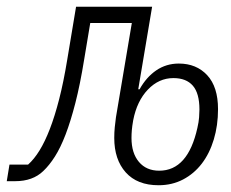

<svg xmlns="http://www.w3.org/2000/svg" viewBox="-64 -536 684 568"><path d="M405 12Q342 12 308 -26Q274 -64 274 -128Q274 -144 275.5 -159.5Q277 -175 279 -189L326 -468H203L185 -360Q173 -286 159 -231.5Q145 -177 130 -138Q115 -99 98.5 -73Q82 -47 64 -30Q33 0 -19 0H-44L-36 -49H19Q37 -65 53 -91Q69 -117 83.5 -154.5Q98 -192 111 -242.5Q124 -293 135 -360L161 -516H386L345 -272H349Q369 -308 398.5 -328Q428 -348 465 -348Q517 -348 549 -313.5Q581 -279 581 -213Q581 -165 568.5 -123.5Q556 -82 533 -52Q510 -22 477.5 -5Q445 12 405 12ZM407 -31Q492 -31 520 -158Q524 -175 525 -189Q526 -203 526 -212Q526 -260 506.5 -282.5Q487 -305 449 -305Q406 -305 373.5 -271Q341 -237 330 -180Q327 -163 326 -151Q325 -139 325 -128Q325 -83 347 -57Q369 -31 407 -31Z"/></svg>

Font: IBM Plex Mono Light
Style: Italic
Weight: 300
Italic angle: -9°
Monospace: yes
Designer: Mike Abbink, Paul van der Laan, Pieter van Rosmalen
Foundry: Bold Monday
Version: Version 2.3